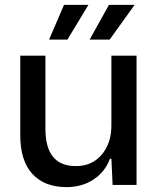

<svg xmlns="http://www.w3.org/2000/svg" viewBox="-20 -757 651 786"><path d="M253 9Q162 9 112.5 -45Q63 -99 63 -203V-529H166V-229Q166 -77 291 -77Q356 -77 396 -123.5Q436 -170 436 -243V-529H539V0H441L436 -107H430Q410 -53 362.5 -22Q315 9 253 9ZM181 -595 242 -737H342L256 -595ZM347 -595 426 -737H531L429 -595Z"/></svg>

Font: Mona Sans Medium
Style: Regular
Weight: 500
Designer: Deni Anggara
Foundry: GitHub
Version: Version 2.000;Glyphs 3.2.3 (3260)